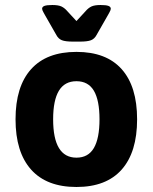

<svg xmlns="http://www.w3.org/2000/svg" viewBox="-20 -738 609 766"><path d="M42 -262Q42 -393 104 -462Q166 -531 285 -531Q404 -531 465.5 -462Q527 -393 527 -262Q527 -131 465.5 -61.5Q404 8 285 8Q166 8 104 -61.5Q42 -131 42 -262ZM377 -262Q377 -338 354.5 -376Q332 -414 285 -414Q238 -414 215 -376Q192 -338 192 -262Q192 -109 285 -109Q332 -109 354.5 -147.5Q377 -186 377 -262ZM205 -598 161 -675Q160 -677 154 -687.5Q148 -698 148 -703Q148 -711 157.5 -714.5Q167 -718 189 -718Q213 -718 225.5 -712Q238 -706 249 -693L285 -654L321 -693Q332 -706 344.5 -712Q357 -718 381 -718Q403 -718 412.5 -714.5Q422 -711 422 -703Q422 -698 416 -687.5Q410 -677 409 -675L365 -598Q357 -583 343 -577.5Q329 -572 299 -572H271Q241 -572 227 -577.5Q213 -583 205 -598Z"/></svg>

Font: Asap-Bold
Style: Bold
Weight: 700
Designer: Pablo Cosgaya
Foundry: Omnibus-Type
Version: Version 2.000; ttfautohint (v1.8)